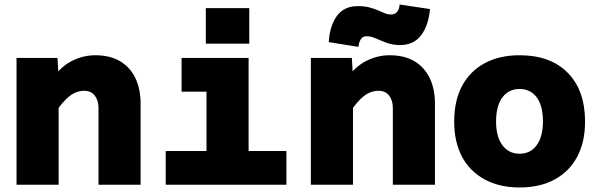

<svg xmlns="http://www.w3.org/2000/svg" viewBox="-20 -816 2640 848"><path d="M415 0V-339Q415 -373 398.5 -394Q382 -415 352 -415Q317 -415 287 -391.5Q257 -368 220 -313L202 -456Q243 -518 294 -545Q345 -572 401 -572Q466 -572 510.5 -545.5Q555 -519 578 -471Q601 -423 601 -358V0ZM53 0V-560H234L239 -474V0Z M892 0V-560H1078V0ZM712 0V-149H1245V0ZM782 -411V-560H985V-411ZM889 -623V-780H1081V-623Z M1715 0V-339Q1715 -373 1698.5 -394Q1682 -415 1652 -415Q1617 -415 1587 -391.5Q1557 -368 1520 -313L1502 -456Q1543 -518 1594 -545Q1645 -572 1701 -572Q1766 -572 1810.5 -545.5Q1855 -519 1878 -471Q1901 -423 1901 -358V0ZM1353 0V-560H1534L1539 -474V0ZM1563 -609 1432 -630Q1436 -701 1467.5 -745Q1499 -789 1560 -789Q1589 -789 1610.5 -783.5Q1632 -778 1649 -770.5Q1666 -763 1679.5 -757.5Q1693 -752 1707 -752Q1725 -752 1734.5 -764.5Q1744 -777 1745 -796L1879 -776Q1873 -705 1840.5 -661Q1808 -617 1747 -617Q1714 -617 1687.5 -627Q1661 -637 1639.5 -646.5Q1618 -656 1599 -656Q1582 -656 1573.5 -642.5Q1565 -629 1563 -609Z M2275 12Q2186 12 2120.5 -23.5Q2055 -59 2020.5 -124Q1986 -189 1986 -279Q1986 -371 2020.5 -436Q2055 -501 2120 -536.5Q2185 -572 2275 -572Q2411 -572 2487.5 -494.5Q2564 -417 2564 -279Q2564 -189 2529.5 -124Q2495 -59 2430 -23.5Q2365 12 2275 12ZM2275 -137Q2323 -137 2350.5 -175Q2378 -213 2378 -280Q2378 -349 2350.5 -386Q2323 -423 2275 -423Q2227 -423 2199 -386Q2171 -349 2171 -279Q2171 -212 2199 -174.5Q2227 -137 2275 -137Z"/></svg>

Font: Azeret Mono ExtraBold
Style: Regular
Weight: 800
Designer: Martin Vácha
Foundry: Displaay
Version: Version 1.002